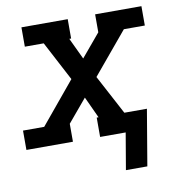

<svg xmlns="http://www.w3.org/2000/svg" viewBox="-86 -591 764 821"><g transform="rotate(-10 295.5 -180.5)"><path d="M488 159H395L422 0H311V-84H319L276 -177L193 -78V0H-9V-84H83L233 -265L143 -436H61V-520H262V-436H254L298 -343L381 -442V-520H582V-436H491L340 -255L431 -84H529Z"/></g></svg>

Font: Iosevka Etoile Medium Oblique
Style: Regular
Weight: 500
Italic angle: -9°
Designer: Belleve Invis
Foundry: Belleve Invis
Version: Version 15.5.2; ttfautohint (v1.8.4)